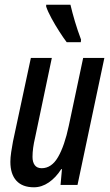

<svg xmlns="http://www.w3.org/2000/svg" viewBox="-20 -785 465 815"><path d="M124 10Q75 10 49.5 -18Q24 -46 24 -98Q24 -116 27.5 -139.5Q31 -163 35 -184L111 -539H200L129 -201Q118 -155 118 -119Q118 -97 127.5 -84Q137 -71 157 -71Q199 -71 226.5 -118.5Q254 -166 272 -251L333 -539H423L309 0H237L243 -67H240Q217 -31 187 -10.5Q157 10 124 10ZM263 -606Q250 -623 232 -651Q214 -679 198.5 -707.5Q183 -736 176 -757V-765H279Q287 -731 298 -694Q309 -657 324 -617L323 -606Z"/></svg>

Font: Noto Sans ExtraCondensed Medium
Style: Italic
Weight: 500
Width: 2
Italic angle: -12°
Designer: Monotype Design Team
Foundry: Monotype Imaging Inc.
Version: Version 2.013; ttfautohint (v1.8.4.7-5d5b)